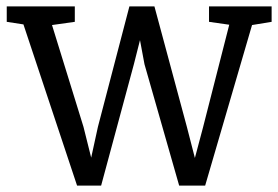

<svg xmlns="http://www.w3.org/2000/svg" viewBox="-20 -566 867 598"><path d="M1 -498V-546H213V-498L142 -488L240 -171L264 -75L285 -171L383 -546H461L562 -171L587 -74L612 -168L694 -489L631 -498V-546H826V-498L765 -488L619 12H538L430 -366L416 -441L397 -366L295 12H220L53 -490Z"/></svg>

Font: Martel
Style: Regular
Weight: 400
Designer: Dan Reynolds
Foundry: Dan Reynolds
Version: Version 1.001; ttfautohint (v1.1) -l 5 -r 5 -G 72 -x 0 -D la